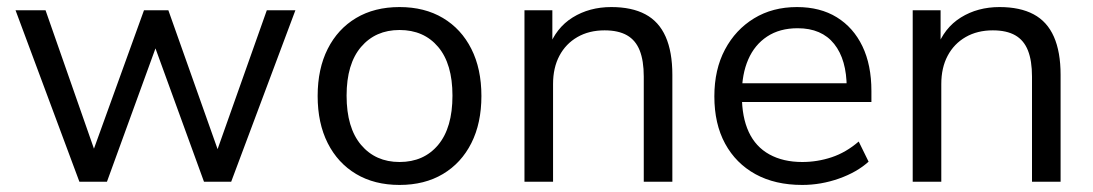

<svg xmlns="http://www.w3.org/2000/svg" viewBox="-20 -515 3098 544"><path d="M205 0 24 -486H109L258 -60H234L388 -486H457L608 -60H585L736 -486H817L635 0H558L399 -437H442L283 0Z M1112 9Q1041 9 989 -22Q937 -53 908.5 -109.5Q880 -166 880 -243Q880 -320 908.5 -376.5Q937 -433 989 -464Q1041 -495 1112 -495Q1183 -495 1235 -464Q1287 -433 1315.5 -376.5Q1344 -320 1344 -243Q1344 -166 1315.5 -109.5Q1287 -53 1235 -22Q1183 9 1112 9ZM1112 -56Q1181 -56 1221.5 -104.5Q1262 -153 1262 -244Q1262 -334 1221.5 -382Q1181 -430 1112 -430Q1044 -430 1003 -382Q962 -334 962 -244Q962 -153 1003 -104.5Q1044 -56 1112 -56Z M1466 0V-486H1545V-378H1534Q1555 -436 1602.5 -465.5Q1650 -495 1712 -495Q1770 -495 1808.5 -474.5Q1847 -454 1866 -411Q1885 -368 1885 -303V0H1804V-298Q1804 -343 1792.5 -372Q1781 -401 1756.5 -415Q1732 -429 1693 -429Q1649 -429 1616 -410Q1583 -391 1565 -357Q1547 -323 1547 -277V0Z M2253 9Q2176 9 2120.5 -21.5Q2065 -52 2034.5 -108Q2004 -164 2004 -242Q2004 -318 2034 -374.5Q2064 -431 2116.5 -463Q2169 -495 2238 -495Q2304 -495 2351 -466Q2398 -437 2423.5 -384Q2449 -331 2449 -257V-226H2066V-279H2395L2379 -266Q2379 -346 2343.5 -390.5Q2308 -435 2240 -435Q2189 -435 2153.5 -411.5Q2118 -388 2100 -346.5Q2082 -305 2082 -250V-244Q2082 -183 2101.5 -141Q2121 -99 2160 -77.5Q2199 -56 2253 -56Q2296 -56 2336.5 -69.5Q2377 -83 2413 -114L2441 -57Q2408 -27 2357 -9Q2306 9 2253 9Z M2566 0V-486H2645V-378H2634Q2655 -436 2702.5 -465.5Q2750 -495 2812 -495Q2870 -495 2908.5 -474.5Q2947 -454 2966 -411Q2985 -368 2985 -303V0H2904V-298Q2904 -343 2892.5 -372Q2881 -401 2856.5 -415Q2832 -429 2793 -429Q2749 -429 2716 -410Q2683 -391 2665 -357Q2647 -323 2647 -277V0Z"/></svg>

Font: Nunito Sans 12pt ExtraLight 12pt
Style: Regular
Weight: 400
Version: Version 3.101;gftools[0.9.27]